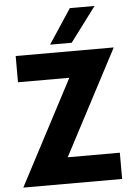

<svg xmlns="http://www.w3.org/2000/svg" viewBox="-60 -947 688 991"><g transform="rotate(-5 284.0 -451.0)"><path d="M20 0 306 -544H40V-680H548L262 -136H532V0ZM222 -723 340 -902H468L334 -723Z"/></g></svg>

Font: Teachers
Style: Bold
Weight: 700
Designer: Alfredo Marco Pradil, Chank Diesel
Version: Version 1.001